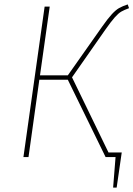

<svg xmlns="http://www.w3.org/2000/svg" viewBox="-20 -711 604 869"><path d="M471 -21H531L508 138H492L503 0H458L287 -350H158L109 0H86L182 -681H205L161 -370H287L442 -590Q468 -627 486 -646.5Q504 -666 519 -674.5Q534 -683 558 -691L564 -674Q542 -666 529 -658.5Q516 -651 499.5 -632.5Q483 -614 457 -577L306 -361Z"/></svg>

Font: Fira Sans Thin
Style: Italic
Weight: 250
Italic angle: -8°
Designer: Carrois Corporate & Edenspiekermann AG
Foundry: Carrois Corporate GbR & Edenspiekermann AG
Version: Version 4.203